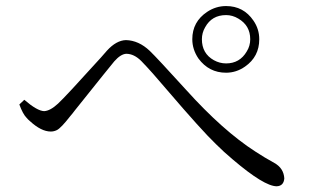

<svg xmlns="http://www.w3.org/2000/svg" viewBox="-20 -699 1040 644"><path d="M738.3 -455.1Q680.7 -455.1 645.5 -502.9Q625 -533.2 625 -567.4Q625 -626 674.8 -659.2Q704.1 -678.7 738.3 -678.7Q796.9 -678.7 830.1 -629.9Q849.6 -601.6 849.6 -567.4Q849.6 -508.8 801.8 -475.6Q772.5 -455.1 738.3 -455.1ZM738.3 -648.4Q690.4 -648.4 668 -607.4Q657.2 -588.9 657.2 -567.4Q657.2 -519.5 697.3 -497.1Q716.8 -486.3 738.3 -486.3Q784.2 -486.3 807.6 -526.4Q819.3 -544.9 819.3 -567.4Q819.3 -613.3 779.3 -636.7Q759.8 -648.4 738.3 -648.4ZM69.3 -303.7Q56.6 -316.4 44.9 -348.6L61.5 -364.3Q104.5 -327.1 127.9 -326.2Q148.4 -327.1 174.8 -351.6Q199.2 -374 318.4 -505.9Q331.1 -520.5 338.9 -529.3Q370.1 -563.5 402.3 -564.5Q445.3 -563.5 482.4 -528.3Q506.8 -504.9 603.5 -398.4Q727.5 -260.7 836.9 -190.4Q868.2 -169.9 900.4 -152.3Q931.6 -134.8 933.6 -100.6Q931.6 -75.2 908.2 -74.2Q866.2 -74.2 760.7 -164.1Q731.4 -188.5 704.1 -215.8Q657.2 -260.7 541 -396.5Q488.3 -459 454.1 -494.1Q429.7 -518.6 403.3 -518.6Q384.8 -517.6 363.3 -493.2Q355.5 -484.4 231.4 -329.1Q222.7 -317.4 215.8 -309.6Q184.6 -269.5 170.9 -262.7Q161.1 -257.8 150.4 -257.8Q118.2 -257.8 80.1 -293Q73.2 -298.8 69.3 -303.7Z"/></svg>

Font: GenYoMin JP Light
Style: Regular
Weight: 300
Version: Version 1.001;PS 1;hotconv 16.6.51;makeotf.lib2.5.65220 DEVE